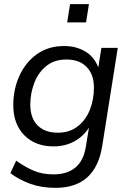

<svg xmlns="http://www.w3.org/2000/svg" viewBox="-20 -717 626 926"><path d="M248 189Q180 189 126 169.5Q72 150 30 118L58 58Q102 89 143 106.5Q184 124 239 124Q303 124 343 91.5Q383 59 394 -9L409 -101Q382 -59 338 -35Q294 -11 238 -11Q150 -11 97 -65Q44 -119 44 -210Q44 -285 73 -350Q102 -415 157 -455Q212 -495 290 -495Q346 -495 390 -469.5Q434 -444 454 -392L469 -486H548L473 -13Q441 189 248 189ZM259 -77Q315 -77 354 -107Q393 -137 413 -186.5Q433 -236 433 -294Q433 -358 398 -394Q363 -430 300 -430Q243 -430 204.5 -399.5Q166 -369 146.5 -320Q127 -271 126 -214Q126 -148 161 -112.5Q196 -77 259 -77ZM304 -609 318 -697H409L395 -609Z"/></svg>

Font: Nunito Sans
Style: Italic
Weight: 400
Italic angle: -9°
Designer: Vernon Adams
Foundry: Vernon Adams
Version: Version 3.006; ttfautohint (v1.8.3)